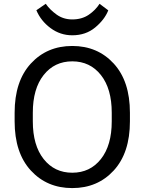

<svg xmlns="http://www.w3.org/2000/svg" viewBox="-20 -965 753 1000"><path d="M56.2 -333Q56.2 -168.9 140.4 -77.1Q224.6 14.6 356.4 14.6Q488.3 14.6 572.5 -77.1Q656.7 -168.9 656.7 -333V-377.9Q656.7 -542 572.5 -633.8Q488.3 -725.6 356.4 -725.6Q224.6 -725.6 140.4 -633.8Q56.2 -542 56.2 -377.9ZM150.9 -333V-377.9Q150.9 -502.9 207.3 -574.2Q263.7 -645.5 356.4 -645.5Q449.2 -645.5 505.6 -574.2Q562 -502.9 562 -377.9V-333Q562 -208 505.6 -136.7Q449.2 -65.4 356.4 -65.4Q263.7 -65.4 207.3 -136.7Q150.9 -208 150.9 -333ZM498.5 -945.3Q477.5 -912.1 441.9 -887.9Q406.2 -863.8 356.4 -863.8Q310.1 -863.8 274.7 -889.2Q239.3 -914.6 218.3 -945.3L169.4 -911.6Q192.9 -856 243.4 -818.6Q293.9 -781.2 356.4 -781.2Q426.8 -781.2 475.8 -822Q524.9 -862.8 543.9 -911.1Z"/></svg>

Font: Roboto Flex
Style: Regular
Weight: 400
Designer: Berlow after Robertson
Foundry: Google
Version: Version 3.200;gftools[0.9.32]